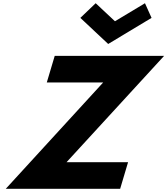

<svg xmlns="http://www.w3.org/2000/svg" viewBox="-20 -1172 1039 1192"><path d="M574 -1152 478.9 -1061 651.7 -899 920.9 -1061 880 -1152 693.7 -1040ZM998.7 -825H319.7L270.5 -660H620.5L16 0H726L775.1 -165H393.1Z"/></svg>

Font: Hussar
Style: BdOblThree
Weight: 700
Foundry: Cannot Into Space Fonts
Version: Version 2.00